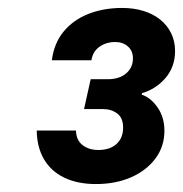

<svg xmlns="http://www.w3.org/2000/svg" viewBox="-20 -793 460 483"><path d="M221.1 -330Q175 -330 141.5 -346.2Q108 -362.4 90.4 -392.8Q72.9 -423.1 72.4 -464.6H171.1Q171.7 -440.4 187.6 -428.1Q203.4 -415.7 227.4 -415.7Q256.4 -415.7 273.1 -430.8Q289.7 -445.9 289.7 -471.9Q289.7 -496.4 274.9 -507.5Q260 -518.6 239.4 -518.6H191.4L208.1 -593.7H251.3Q279.7 -593.7 297.1 -608.2Q314.4 -622.7 314.4 -646.4Q314.4 -665 301.8 -676.1Q289.1 -687.3 270.4 -687.3Q247.1 -687.3 230.4 -675.5Q213.6 -663.7 209.9 -641.4H110.4Q116 -684.6 140.2 -713.8Q164.4 -743 202.4 -758Q240.4 -773 287.4 -773Q316.6 -773 340.9 -765.5Q365.3 -758 382.9 -743.8Q400.6 -729.6 410.5 -709.5Q420.4 -689.4 420.4 -664.7Q420.4 -625.1 396.6 -597.1Q372.7 -569.1 337.4 -558.7L336.4 -555Q359.4 -547.3 376.5 -522.6Q393.6 -497.9 393.6 -464.1Q393.6 -424.4 370.9 -394.1Q348.1 -363.7 309.5 -346.9Q270.9 -330 221.1 -330Z"/></svg>

Font: Mona Sans
Style: Italic
Weight: 200
Italic angle: -11.6951°
Designer: Deni Anggara
Foundry: GitHub
Version: Version 2.000